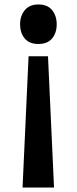

<svg xmlns="http://www.w3.org/2000/svg" viewBox="-20 -840 344 860"><path d="M234 -731Q234 -693 213.5 -668Q193 -643 152 -643Q111 -643 90.5 -668Q70 -693 70 -731Q70 -769 91 -794.5Q112 -820 152 -820Q193 -820 213.5 -794.5Q234 -769 234 -731ZM222 0H81L108 -588H195Z"/></svg>

Font: TypoPRO Sinkin Sans
Style: 500 Medium
Weight: 500
Designer: Keith Bates
Foundry: K-Type
Version: Sinkin Sans (version 1.0)  by Keith Bates   •   © 2014   www